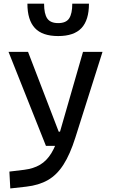

<svg xmlns="http://www.w3.org/2000/svg" viewBox="-20 -803 626 1057"><path d="M36.6 234.4 31.7 141.6 112.8 131.8Q164.1 125.5 200.4 104Q236.8 82.5 262.7 40.3Q288.6 -2 308.1 -70.3L437 -517.6H544.4L395 -45.9Q365.7 46.9 329.3 103.5Q293 160.2 243.4 188.5Q193.8 216.8 124.5 224.6ZM232.9 0 26.9 -517.6H134.3L303.2 -78.1H318.8V0ZM300.3 -604.5Q212.9 -604.5 171.9 -648.7Q130.9 -692.9 130.9 -782.7H222.7Q222.7 -726.6 240.2 -701.2Q257.8 -675.8 300.3 -675.8Q343.8 -675.8 360.8 -701.9Q377.9 -728 377.9 -782.7H469.7Q469.7 -692.4 428.5 -648.4Q387.2 -604.5 300.3 -604.5Z"/></svg>

Font: Cascadia Mono PL
Style: Regular
Weight: 400
Monospace: yes
Designer: Aaron Bell
Foundry: Saja Typeworks
Version: Version 2102.003